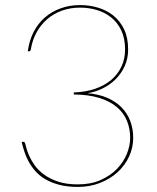

<svg xmlns="http://www.w3.org/2000/svg" viewBox="-20 -728 620 756"><path d="M295.5 -708Q331.5 -708 365.5 -698Q399.5 -688 426 -667Q452.5 -646 468.5 -612.8Q484.5 -579.5 484.5 -533Q484.5 -497.5 471 -467.8Q457.5 -438 435.2 -416Q413 -394 384 -379.8Q355 -365.5 324.5 -361Q368 -357.5 401.8 -343Q435.5 -328.5 458.2 -305.5Q481 -282.5 492.8 -251.8Q504.5 -221 504.5 -185Q504.5 -146.5 488.2 -111.5Q472 -76.5 443 -50Q414 -23.5 374 -7.8Q334 8 286.5 8Q244.5 8 212.8 -0.5Q181 -9 157.8 -22.8Q134.5 -36.5 118.8 -54.8Q103 -73 92.5 -92.5Q82 -112 75.8 -131.5Q69.5 -151 65.5 -168L67.5 -169Q69 -170 73 -169.8Q77 -169.5 79.5 -162Q80.5 -158.5 83.8 -145.5Q87 -132.5 94.8 -114.8Q102.5 -97 116.5 -77.2Q130.5 -57.5 153.2 -40.8Q176 -24 208.5 -13Q241 -2 286.5 -2Q338 -2 376.5 -19.2Q415 -36.5 440.8 -63.2Q466.5 -90 479.5 -122.2Q492.5 -154.5 492.5 -185Q492.5 -221 480 -252Q467.5 -283 440.5 -306Q413.5 -329 371.5 -342.2Q329.5 -355.5 270.5 -356V-364Q316.5 -365.5 354 -378.2Q391.5 -391 417.8 -413.2Q444 -435.5 458.2 -465.8Q472.5 -496 472.5 -533Q472.5 -576.5 457.8 -607.8Q443 -639 418.2 -659Q393.5 -679 361.5 -688.5Q329.5 -698 295.5 -698Q256.5 -698 223.5 -686Q190.5 -674 165.5 -652.2Q140.5 -630.5 124 -600.5Q107.5 -570.5 101.5 -534Q100 -526 94.5 -526H89.5Q95 -568 112.2 -601.8Q129.5 -635.5 156.5 -659Q183.5 -682.5 218.8 -695.2Q254 -708 295.5 -708Z"/></svg>

Font: Lato Hairline
Style: Regular
Weight: 100
Designer: Lukasz Dziedzic
Foundry: tyPoland Lukasz Dziedzic
Version: Version 2.007; 2014-02-27